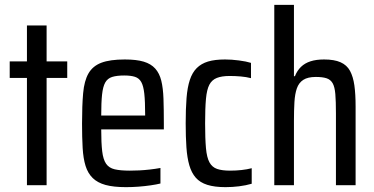

<svg xmlns="http://www.w3.org/2000/svg" viewBox="-20 -763 1542 791"><path d="M91 0V-442H20V-510H91V-658H172V-510H257V-442H172V0Z M499 8Q448 8 415 -1Q382 -10 362 -29.5Q342 -49 332.5 -79.5Q323 -110 320.5 -153.5Q318 -197 318 -254Q318 -328 322.5 -379Q327 -430 344.5 -460.5Q362 -491 397.5 -504.5Q433 -518 494 -518Q542 -518 572 -509Q602 -500 619.5 -480.5Q637 -461 644.5 -430.5Q652 -400 653.5 -356Q655 -312 655 -255V-230H397Q397 -174 401 -140Q405 -106 417 -88.5Q429 -71 452.5 -65.5Q476 -60 515 -60Q534 -60 554 -61Q574 -62 596.5 -64.5Q619 -67 641 -71V-7Q625 -3 601 0.5Q577 4 551 6Q525 8 499 8ZM578 -265V-290Q578 -345 574.5 -377Q571 -409 562 -425Q553 -441 536 -446.5Q519 -452 492 -452Q461 -452 442 -446Q423 -440 413.5 -423Q404 -406 400.5 -373.5Q397 -341 397 -287H599Z M909 8Q864 8 834 -1.5Q804 -11 786.5 -31Q769 -51 760 -82Q751 -113 748 -156Q745 -199 745 -255Q745 -315 748.5 -359Q752 -403 762 -433.5Q772 -464 790.5 -482.5Q809 -501 837 -509.5Q865 -518 907 -518Q934 -518 964.5 -514Q995 -510 1014 -504V-441Q995 -446 972 -448Q949 -450 926 -450Q894 -450 873.5 -442Q853 -434 842.5 -414Q832 -394 828.5 -355.5Q825 -317 825 -255Q825 -192 828.5 -153Q832 -114 843 -94Q854 -74 874.5 -67Q895 -60 927 -60Q952 -60 975 -62.5Q998 -65 1017 -70V-6Q993 1 965 4.5Q937 8 909 8Z M1110 0V-743H1191V-449H1195Q1204 -472 1220 -487.5Q1236 -503 1259.5 -510.5Q1283 -518 1315 -518Q1357 -518 1383 -506.5Q1409 -495 1422 -471Q1435 -447 1440 -411Q1445 -375 1445 -324V0H1364V-296Q1364 -346 1361.5 -375.5Q1359 -405 1350.5 -420Q1342 -435 1325.5 -440.5Q1309 -446 1281 -446Q1248 -446 1229.5 -434Q1211 -422 1203 -399Q1195 -376 1193 -342.5Q1191 -309 1191 -266V0Z"/></svg>

Font: Saira Condensed Medium
Style: Regular
Weight: 500
Width: 3
Designer: Hector Gatti with collaboration of the Omnibus-Type team
Foundry: Omnibus-Type
Version: Version 1.101